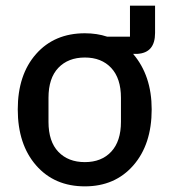

<svg xmlns="http://www.w3.org/2000/svg" viewBox="-20 -649 601 681"><path d="M281 12Q173 12 108 -62.5Q43 -137 43 -261Q43 -384 108 -457.5Q173 -531 281 -531Q324 -531 360 -519H441V-629H530V-532Q530 -462 468 -458H452Q518 -381 518 -261Q518 -137 453 -62.5Q388 12 281 12ZM409 -217V-302Q409 -371 374.5 -408Q340 -445 281 -445Q222 -445 187 -408.5Q152 -372 152 -302V-217Q152 -147 187 -110.5Q222 -74 281 -74Q340 -74 374.5 -111Q409 -148 409 -217Z"/></svg>

Font: Anuphan Medium
Style: Regular
Weight: 500
Designer: Mike Abbink, Paul van der Laan, Pieter van Rosmalen, Mint Tantisuwanna
Foundry: Bold Monday; Cadson Demak
Version: Version 3.002;hotconv 1.0.109;makeotfexe 2.5.65596